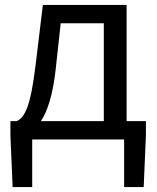

<svg xmlns="http://www.w3.org/2000/svg" viewBox="-20 -563 634 775"><path d="M110 0H481V192H560L569 -17V-74H491V-543H153L124 -303C103 -127 79 -90 48 -74H22V-17L31 192H110ZM205 -285 225 -469H399V-74H145C171 -113 193 -177 205 -285Z"/></svg>

Font: Noto Sans JP
Style: Regular
Weight: 400
Designer: Ryoko NISHIZUKA  (kana, bopomofo & ideographs); Paul D. Hunt (Latin, Greek & Cyrillic); Sandoll Communications , Soo-you
Foundry: Adobe
Version: Version 2.002;hotconv 1.0.116;makeotfexe 2.5.65601